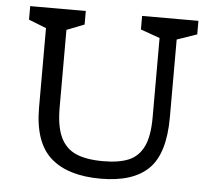

<svg xmlns="http://www.w3.org/2000/svg" viewBox="-50 -735 894 805"><g transform="rotate(5 396.5 -332.5)"><path d="M753 -623 669 -594V-267Q669 -114 603.5 -49.5Q538 15 402 15Q263 15 191 -49.5Q119 -114 119 -260V-594L45 -623V-680H279V-623L205 -594V-267Q205 -188 226.5 -142.5Q248 -97 291.5 -78Q335 -59 406 -59Q473 -59 514 -76.5Q555 -94 576 -137.5Q597 -181 597 -260V-594L516 -623V-680H753Z"/></g></svg>

Font: Rhodium Libre
Style: Regular
Weight: 400
Designer: James Puckett
Foundry: Dunwich Type Founders
Version: Version 1.001; ttfautohint (v1.3)